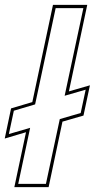

<svg xmlns="http://www.w3.org/2000/svg" viewBox="-62 -770 390 790"><path d="M-3 0 45 -226 -42.5 -200 -16.5 -324 71 -350 156 -750H297L221.5 -394L308 -419L281.5 -294.5L195 -269.5L138 0ZM13 -13.5H127L184 -280L270 -305L290.5 -401L204 -376L281 -736.5H167L82.5 -340.5L-5 -314.5L-25.5 -218.5L62 -244Z"/></svg>

Font: Tourney Thin
Style: Italic
Weight: 100
Italic angle: -12°
Designer: Tyler Finck
Foundry: Etcetera Type Co
Version: Version 1.015